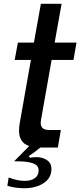

<svg xmlns="http://www.w3.org/2000/svg" viewBox="-20 -783 426 1019"><path d="M254 -465 200 -160Q196 -140 196 -131Q196 -112 207 -102.5Q218 -93 244 -93H303L287 0H194Q168 22 133 45L139 54Q159 51 172 51Q206 51 229.5 67Q253 83 253 113Q253 162 211.5 189Q170 216 109 216Q61 216 19 203L26 159Q73 177 111 177Q145 177 165 162.5Q185 148 185 121Q185 93 151.5 82.5Q118 72 55 73L135 -8Q81 -25 81 -90Q81 -111 85 -131L144 -465H58L75 -557H160L197 -763H307L270 -557H386L370 -465Z"/></svg>

Font: Open Sauce One Medium Italic
Style: Regular
Weight: 500
Italic angle: -10°
Designer: Alfredo Marco Pradil
Foundry: Creative Sauce Fz LLC
Version: Version 1.477